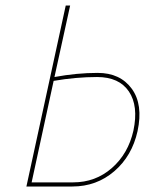

<svg xmlns="http://www.w3.org/2000/svg" viewBox="-20 -678 583 698"><path d="M335 -413Q417 -413 459 -355.5Q501 -298 480 -201Q460 -111 395.5 -55.5Q331 0 243 0H76L219 -658H235L178 -398Q259 -413 335 -413ZM465 -203Q484 -293 448.5 -345.5Q413 -398 333 -398Q257 -398 175 -384L95 -15H246Q327 -15 386.5 -67Q446 -119 465 -203Z"/></svg>

Font: EauTestInfant Thin
Style: Italic
Weight: 250
Italic angle: -12°
Designer: Christian Thalmann (Catharsis Fonts)
Version: Version 0.001;PS 000.001;hotconv 1.0.88;makeotf.lib2.5.64775